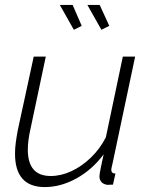

<svg xmlns="http://www.w3.org/2000/svg" viewBox="-20 -750 602 780"><path d="M162 10Q41 10 41 -126Q41 -147 44 -170Q47 -193 52 -220L117 -520H166L104 -227Q93 -179 93 -142Q93 -35 186 -35Q228 -35 270 -54.5Q312 -74 349 -109.5Q386 -145 410 -192L479 -520H529L437 -85Q435 -77 433.5 -70Q432 -63 432 -61Q432 -45 449 -45L439 0Q432 0 426.5 0.5Q421 1 417 1Q401 -1 392.5 -10Q384 -19 384 -34Q384 -38 385 -44.5Q386 -51 389.5 -69Q393 -87 401 -123Q355 -61 291 -25.5Q227 10 162 10ZM335 -730H385L424 -645L392 -629ZM223 -730H275L312 -645L280 -629Z"/></svg>

Font: Raleway Thin Light
Style: Italic
Weight: 300
Italic angle: -12°
Version: Version 4.026